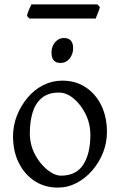

<svg xmlns="http://www.w3.org/2000/svg" viewBox="-20 -834 543 869"><path d="M242 15Q181 15 135.5 -15.5Q90 -46 64.5 -98Q39 -150 39 -217Q39 -266 56.5 -310.5Q74 -355 104.5 -391.5Q135 -428 175.5 -448.5Q216 -469 262 -469Q323 -469 368.5 -438.5Q414 -408 439 -356Q464 -304 464 -237Q464 -188 446.5 -143.5Q429 -99 398 -63Q367 -27 327 -6Q287 15 242 15ZM247 -415Q198 -415 169 -390.5Q140 -366 127.5 -324.5Q115 -283 115 -231Q115 -180 137.5 -136.5Q160 -93 193.5 -66Q227 -39 256 -39Q325 -39 357 -89Q389 -139 389 -223Q389 -274 367.5 -317.5Q346 -361 313.5 -388Q281 -415 247 -415ZM254 -549Q213 -549 213 -596Q213 -624 229.5 -643Q246 -662 269 -662Q311 -662 311 -616Q311 -589 295 -569Q279 -549 254 -549ZM432 -802Q430 -791 423 -775Q416 -759 413 -750H113L102 -762Q104 -773 110.5 -788.5Q117 -804 122 -814H421Z"/></svg>

Font: ChillKai
Style: Regular
Weight: 400
Designer: ChillType
Foundry: 寒蝉字型
Version: Version 2.000